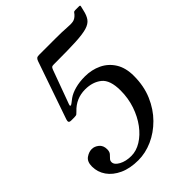

<svg xmlns="http://www.w3.org/2000/svg" viewBox="-252 -890 1008 1008"><g transform="rotate(-45 252.0 -386.0)"><path d="M-25 -139Q-25 -175 -3.8 -190Q17.5 -205 39 -205Q59.5 -205 77.8 -190Q96 -175 96 -147Q96 -129 88 -119.2Q80 -109.5 72 -102Q64 -94.5 64 -83Q64 -63 92.2 -47.5Q120.5 -32 161 -32Q198 -32 234.2 -54.2Q270.5 -76.5 299.8 -115.8Q329 -155 346.5 -206.2Q364 -257.5 364 -315Q364 -393 327.8 -422Q291.5 -451 236 -451Q168.5 -451 122 -401.5Q115.5 -395 110.8 -391Q106 -387 91.5 -387H70.5Q56.5 -387 54 -392.8Q51.5 -398.5 55 -409L166.5 -731Q170.5 -742 176 -746Q181.5 -750 194 -750H312Q367.5 -750 397 -747.5Q426.5 -745 442.8 -748.2Q459 -751.5 474 -768Q478 -772 481 -777Q484 -782 493.5 -782H522Q531 -782 529 -775L523 -750Q516.5 -719.5 503.2 -701.2Q490 -683 460.8 -674.2Q431.5 -665.5 377.5 -662.8Q323.5 -660 234.5 -660H212.5Q201.5 -660 197.8 -657Q194 -654 190 -644L131 -483Q125 -466.5 121.2 -456.5Q117.5 -446.5 120.5 -445Q125.5 -443 133.8 -450Q142 -457 156 -467Q177 -482 209.8 -491Q242.5 -500 283 -500Q333.5 -500 375.5 -480Q417.5 -460 442.5 -420Q467.5 -380 467.5 -320Q467.5 -245 441.5 -184.2Q415.5 -123.5 372.2 -80Q329 -36.5 276.5 -13.2Q224 10 171 10Q110 10 66 -10.2Q22 -30.5 -1.5 -64.2Q-25 -98 -25 -139Z"/></g></svg>

Font: Besley
Style: Italic
Weight: 400
Italic angle: -13°
Designer: Owen Earl
Foundry: indestructible type*
Version: Version 4.000; ttfautohint (v1.8.4.7-5d5b)